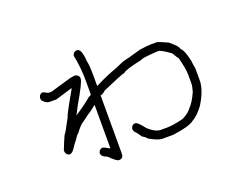

<svg xmlns="http://www.w3.org/2000/svg" viewBox="-93 -592 1185 927"><g transform="rotate(-20 500.0 -128.0)"><path d="M367.2 -412.1Q390.6 -412.1 394.5 -345.7Q400.4 -322.3 400.4 -267.6V-216.8H402.3Q458.5 -246.1 519.5 -267.6Q561.5 -287.1 568.4 -287.1Q573.2 -287.1 654.3 -310.5Q698.2 -316.4 709 -316.4H742.2Q751 -316.4 796.9 -294.9Q839.8 -260.3 839.8 -246.1Q856.9 -232.4 869.1 -173.8Q869.1 -165.5 875 -132.8V-72.3Q875 -23.9 834 43Q805.2 83 775.4 99.6Q750.5 119.6 664.1 130.9H607.4Q588.4 130.9 543 105.5Q540.5 98.6 519.5 85.9Q506.8 65.4 494.1 52.7Q488.3 44.4 488.3 37.1Q492.7 15.6 511.7 15.6Q523.4 15.6 554.7 56.6Q587.9 86.9 615.2 87.9H646.5Q681.2 87.9 734.4 74.2Q769 56.2 783.2 35.2Q802.7 16.1 824.2 -31.2Q832 -57.6 832 -72.3V-117.2Q832 -147 816.4 -207Q812.5 -210 794.9 -240.2Q749 -273.4 736.3 -273.4H722.7Q644.5 -268.1 644.5 -261.7Q558.1 -244.1 544.9 -230.5Q535.2 -230.5 427.7 -183.6Q410.6 -168 400.4 -168V130.9Q400.4 156.2 377 156.2Q365.2 156.2 330.1 121.1Q300.8 111.8 300.8 91.8Q306.6 72.3 324.2 72.3Q326.7 72.3 355.5 87.9H357.4V-134.8L324.2 -109.4Q321.3 -109.4 277.3 -76.2Q264.2 -70.3 236.3 -33.2Q232.4 -33.2 212.9 -3.9Q207.5 0.5 187.5 31.2Q175.3 48.8 162.1 48.8Q142.6 43.9 142.6 21.5Q158.7 -20.5 171.9 -48.8Q176.3 -49.3 214.8 -123Q214.8 -132.3 281.2 -248H277.3L193.4 -222.7H158.2Q140.1 -222.7 123 -244.1L121.1 -255.9Q125.5 -277.3 144.5 -277.3Q165 -265.6 169.9 -265.6H183.6L291 -296.9L316.4 -300.8Q337.9 -296.4 337.9 -277.3Q337.9 -258.8 281.2 -162.1L257.8 -117.2Q306.2 -147.9 343.8 -179.7Q356.4 -184.6 357.4 -189.5V-257.8Q357.4 -328.6 343.8 -392.6Q349.6 -412.1 367.2 -412.1Z"/></g></svg>

Font: CEF Fonts CJK Mono
Style: Regular
Weight: 400
Designer: PartyBoss (派对大魔王)
Version: Release 2.25